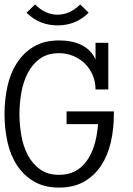

<svg xmlns="http://www.w3.org/2000/svg" viewBox="-30 -829 596 860"><path d="M480 -316.9Q480 -252 466.6 -192.9Q453.1 -133.8 423.6 -88.4Q394 -43 347.4 -15.9Q300.8 11.2 234.9 11.2Q168 11.2 121.6 -16.4Q75.2 -43.9 45.7 -89.4Q16.1 -134.8 3.2 -194.3Q-9.8 -253.9 -9.8 -317.9Q-9.8 -381.8 3.2 -441.4Q16.1 -501 45.7 -546.9Q75.2 -592.8 121.6 -620.4Q168 -647.9 234.9 -647.9Q293.9 -647.9 335.9 -627Q377.9 -606 397.9 -563V-637.2H455.1V-428.2H397.9Q397.9 -462.9 385 -492.9Q372.1 -522.9 350.1 -544.4Q328.1 -565.9 298.1 -578.4Q268.1 -590.8 234.9 -590.8Q183.1 -590.8 149.2 -566.4Q115.2 -542 94.7 -502.4Q74.2 -462.9 65.7 -414.6Q57.1 -366.2 57.1 -317.9Q57.1 -270 65.7 -221.4Q74.2 -172.9 94.7 -134Q115.2 -95.2 149.2 -70.6Q183.1 -45.9 234.9 -45.9Q312 -45.9 356.4 -105.5Q400.9 -165 409.2 -272.9H268.1V-330.1H480ZM367.2 -772Q310.1 -715.3 228 -715.3Q146 -715.3 88.9 -772L127 -809.1Q172.9 -763.2 228 -763.2Q283.2 -763.2 329.1 -809.1Z"/></svg>

Font: Anonymous Pro
Style: Regular
Weight: 400
Monospace: yes
Designer: Mark Simonson
Version: Version 1.003